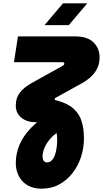

<svg xmlns="http://www.w3.org/2000/svg" viewBox="-20 -919 619 1155"><path d="M229 216Q180 216 145.5 195.5Q111 175 93 140Q75 105 75 62Q75 4 98 -49.5Q121 -103 168.5 -151.5Q216 -200 289 -243L347 -134Q311 -116 286 -88.5Q261 -61 248.5 -31.5Q236 -2 236 21Q236 37 242.5 47.5Q249 58 263 58Q279 58 291 46Q303 34 310 14.5Q317 -5 320.5 -29Q324 -53 324 -78Q324 -102 320 -125Q316 -148 308 -164Q298 -175 282 -178.5Q266 -182 251 -184H192Q142 -184 108.5 -211Q75 -238 75 -285Q75 -331 100 -362.5Q125 -394 168 -418L360 -525Q363 -527 365 -530Q367 -533 367 -536Q367 -539 364.5 -542Q362 -545 357 -545H64L88 -700H433Q506 -700 542.5 -664Q579 -628 579 -574Q579 -535 563.5 -505Q548 -475 522.5 -453Q497 -431 467 -415L315 -331Q312 -330 310.5 -327.5Q309 -325 309 -323Q309 -317 319 -315L328 -313Q391 -295 425 -263Q459 -231 472 -186.5Q485 -142 485 -86Q485 -31 468 23Q451 77 417.5 120.5Q384 164 337 190Q290 216 229 216ZM248 -768 359 -899H505L394 -768Z"/></svg>

Font: MuseoModerno ExtraBold
Style: Italic
Weight: 800
Italic angle: -9°
Designer: Pablo Cosgaya, Héctor Gatti, Marcela Romero, and the Authors of The MuseoModerno Project.
Foundry: Omnibus-Type Team
Version: Version 1.003